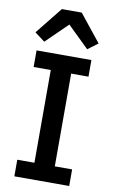

<svg xmlns="http://www.w3.org/2000/svg" viewBox="-102 -996 620 1048"><g transform="rotate(10 208.0 -472.0)"><path d="M56 0V-92H151V-606H56V-698H360V-606H264V-92H360V0ZM263 -944 383 -794 327 -752 208 -868 89 -752 33 -794 153 -944Z"/></g></svg>

Font: IBM Plex Sans Thai Looped Medium
Style: Regular
Weight: 500
Designer: Mike Abbink, Paul van der Laan, Pieter van Rosmalen, Ben Mitchell, Mark Frömberg
Foundry: Bold Monday
Version: Version 1.1